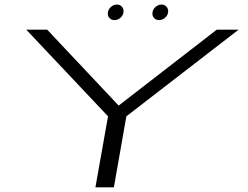

<svg xmlns="http://www.w3.org/2000/svg" viewBox="-20 -802 1062 822"><path d="M388.5 0 442.5 -304 92.5 -675H182L488 -350L908 -675H1001.5L521 -304L467.5 0ZM470 -716Q457.5 -716 449.5 -724Q441.5 -732 441.5 -744Q441.5 -759.5 453.5 -771Q465.5 -782.5 480.5 -782.5Q492.5 -782.5 500.8 -774.2Q509 -766 509 -754Q509 -738.5 497 -727.2Q485 -716 470 -716ZM661 -716Q648.5 -716 640.5 -724Q632.5 -732 632.5 -744Q632.5 -759.5 644.5 -771Q656.5 -782.5 671.5 -782.5Q683.5 -782.5 691.8 -774.2Q700 -766 700 -754Q700 -738.5 688 -727.2Q676 -716 661 -716Z"/></svg>

Font: Anybody UltraExpanded Light
Style: Italic
Weight: 300
Width: 9
Italic angle: -10°
Designer: Tyler Finck
Foundry: Etcetera Type Company
Version: Version 1.010; ttfautohint (v1.8.3) -l 8 -r 50 -G 200 -x 14 